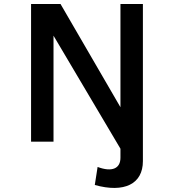

<svg xmlns="http://www.w3.org/2000/svg" viewBox="-20 -707 863 958"><path d="M467 126 453 216C600 257 693 211 693 97V-687H581V-172L282 -687H135V0H247V-529L581 35V80C581 134 539 153 467 126Z"/></svg>

Font: Ronzino Medium
Style: Italic
Weight: 500
Italic angle: -7.99998°
Designer: Nunzio Mazzaferro
Foundry: Collletttivo
Version: Version 1.000;Glyphs 3.3 (3337)